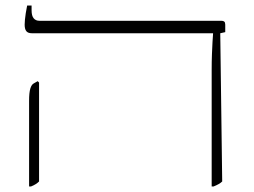

<svg xmlns="http://www.w3.org/2000/svg" viewBox="-20 -667 917 693"><path d="M744 6V-413Q744 -446 745 -471.5Q746 -497 747 -515Q748 -533 749 -545V-547H95Q81 -547 75 -554.5Q69 -562 69 -578Q69 -585 70 -596Q71 -607 73 -619.5Q75 -632 78 -647H94V-630Q94 -610 101.5 -601Q109 -592 122 -592H779Q786 -592 789.5 -589Q793 -586 793 -578V-551L775 -547L782 -12Q777 -7 769 -2.5Q761 2 751 6ZM85 6V-303Q85 -333 89.5 -347.5Q94 -362 102 -366L116 -374L121 -369V-12Q116 -7 109 -2.5Q102 2 92 6Z"/></svg>

Font: Noto Serif Hebrew ExtraLight
Style: Regular
Weight: 250
Version: Version 2.003